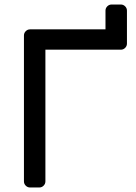

<svg xmlns="http://www.w3.org/2000/svg" viewBox="-20 -830 600 850"><path d="M181 -27Q181 -16 173 -8Q165 0 154 0H113Q102 0 94 -8Q86 -16 86 -27V-673Q86 -684 94 -692Q102 -700 113 -700H447V-783Q447 -794 455 -802Q463 -810 474 -810H515Q526 -810 534 -802Q542 -794 542 -783V-637Q542 -626 534 -618Q526 -610 515 -610H181Z"/></svg>

Font: Rubik
Style: Regular
Weight: 400
Designer: Hubert & Fischer
Foundry: Hubert & Fischer
Version: Version 1.100